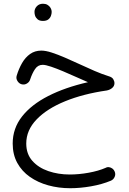

<svg xmlns="http://www.w3.org/2000/svg" viewBox="-20 -687 680 1015"><path d="M162.3 -624.1Q162.3 -613.4 165.6 -603.6Q169.4 -592.9 179.1 -584.6Q188.8 -576.4 207 -576.4Q225.2 -576.4 235.3 -584.2Q245.3 -592.1 249.2 -603.1Q253.2 -614 253.2 -623.5Q253.2 -636 246 -647.2Q240.5 -655.8 230.8 -661.5Q221.2 -667.2 207.4 -667.2Q187 -667.2 174.6 -653.9Q162.3 -640.6 162.3 -624.1ZM198.3 -419.5Q164.6 -419.5 139.2 -401.6Q113.8 -383.6 96.5 -353.5Q79.2 -323.4 68.2 -286.8Q63.8 -272.4 72.2 -258.8Q80.6 -245.2 94.4 -241.5Q109.1 -237.5 122.5 -245.6Q135.9 -253.7 139.7 -267.8Q150.2 -299.5 165.3 -321.9Q180.3 -344.3 205.6 -344.3Q221.2 -344.3 250.1 -334.5Q279 -324.7 314 -309.9Q349 -295 383.6 -279.5Q418.3 -264 445 -252.5Q324.5 -225.1 235.1 -179.5Q145.8 -134 96.4 -71.1Q47.1 -8.2 47.1 71.8Q47.1 130.1 71.4 174.3Q95.7 218.6 138 248.1Q180.3 277.7 235.1 292.8Q289.9 308 351.1 308Q404.1 308 461.5 297.9Q518.9 287.9 566.5 268.1Q580.3 261.8 586.2 247.8Q592.2 233.8 586.3 220Q582.7 210.6 574.6 204.4Q566.5 198.3 556.8 196.8Q547.1 195.3 538.1 200.4Q500.6 216.7 448.9 226.1Q397.1 235.5 348.3 235.5Q287.7 235.5 235.4 217.5Q183 199.5 150.9 163.2Q118.8 127 118.8 71.8Q118.8 1.3 173.5 -55.6Q228.1 -112.5 324.2 -151.7Q420.2 -190.9 544.7 -208.7Q562.2 -212.3 573.6 -222.5Q585.1 -232.6 585.1 -247.3Q585.1 -257.9 578.6 -268.6Q572.2 -279.2 553.7 -284.4Q519 -295.2 479.7 -312.2Q440.4 -329.2 400.5 -347.8Q360.6 -366.3 322.9 -382.6Q285.2 -398.9 253.2 -409.2Q221.3 -419.5 198.3 -419.5Z"/></svg>

Font: Mikhak VF
Style: Regular
Weight: 100
Designer: Amin Abedi
Version: Version 3.001